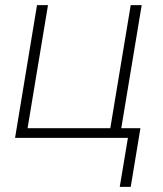

<svg xmlns="http://www.w3.org/2000/svg" viewBox="-20 -540 640 752"><path d="M449 192 481 0H39L125 -520H168L88 -38H412L492 -520H535L455 -38H530L492 192Z"/></svg>

Font: Iosevka Aile XLt Obl
Style: Regular
Weight: 200
Italic angle: -9°
Designer: Belleve Invis
Foundry: Belleve Invis
Version: Version 31.1.0; ttfautohint (v1.8.4)